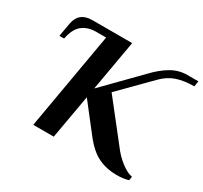

<svg xmlns="http://www.w3.org/2000/svg" viewBox="-139 -852 1116 1054"><g transform="rotate(30 419.5 -325.0)"><path d="M483 -110 352 -278 303 0H173L280 -615H219Q163 -615 129 -587Q95 -559 83 -495H53L68 -580Q82 -660 167 -660H419L363 -340L574 -555Q620 -604 667.5 -632Q715 -660 769 -660H839L833 -625Q771 -625 724 -609.5Q677 -594 638 -554L456 -370L645 -130Q675 -89 715.5 -58.5Q756 -28 785 -24L781 0Q749 10 706 10Q643 10 590 -15Q537 -40 483 -110Z"/></g></svg>

Font: Philosopher
Style: Bold Italic
Weight: 700
Italic angle: -10°
Designer: Jovanny Lemonad
Foundry: Jovanny Lemonad
Version: Version 2.000